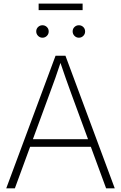

<svg xmlns="http://www.w3.org/2000/svg" viewBox="-20 -1033 664 1053"><path d="M14.2 0 284.7 -727.5H338.9L609.4 0H562L370.1 -521.5Q355.5 -561.5 339.6 -606.4Q323.7 -651.4 304.7 -708H318.4Q299.8 -651.4 283.9 -606.4Q268.1 -561.5 252.9 -521.5L61.5 0ZM131.8 -228V-269.5H491.7V-228ZM412.6 -826.2Q398.4 -826.2 388.4 -836.4Q378.4 -846.7 378.4 -860.8Q378.4 -875 388.4 -884.8Q398.4 -894.5 412.6 -894.5Q426.8 -894.5 436.8 -884.8Q446.8 -875 446.8 -860.4Q446.8 -846.2 436.8 -836.2Q426.8 -826.2 412.6 -826.2ZM212.9 -826.2Q198.7 -826.2 188.7 -836.4Q178.7 -846.7 178.7 -860.8Q178.7 -875 188.7 -884.8Q198.7 -894.5 212.9 -894.5Q227.1 -894.5 237.1 -884.8Q247.1 -875 247.1 -860.4Q247.1 -846.2 237.1 -836.2Q227.1 -826.2 212.9 -826.2ZM433.1 -1013.2V-977.5H191.9V-1013.2Z"/></svg>

Font: Inter 28pt ExtraLight
Style: Regular
Weight: 250
Designer: Rasmus Andersson
Foundry: rsms
Version: Version 4.001;git-66647c0bb